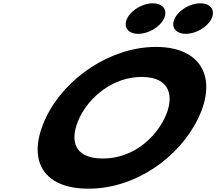

<svg xmlns="http://www.w3.org/2000/svg" viewBox="-20 -1123 1304 1158"><path d="M901.5 -1103C839.8 -1103 770.7 -1062 746.5 -1011C722.2 -960 752.3 -919 814 -919C875.8 -919 944.9 -960 969.1 -1011C993.3 -1062 963.2 -1103 901.5 -1103ZM1188.3 -1103C1126.6 -1103 1057.5 -1062 1033.2 -1011C1009 -960 1039.1 -919 1100.8 -919C1162.5 -919 1231.6 -960 1255.9 -1011C1280.1 -1062 1250 -1103 1188.3 -1103ZM256.7 -413C142.2 -172 225.2 15 514 15C795.5 15 1062.4 -172 1177 -413C1291.6 -654 1194 -840 920.5 -840C648.7 -840 371.3 -654 256.7 -413ZM459.7 -413C518.2 -536 659 -659 834.4 -659C1011.1 -659 1032.5 -536 974 -413C915.5 -290 782 -167 600.5 -167C414.2 -167 401.3 -290 459.7 -413Z"/></svg>

Font: Hussar
Style: BdSuprExtOblFive
Weight: 700
Foundry: Cannot Into Space Fonts
Version: Version 2.00